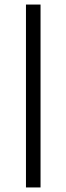

<svg xmlns="http://www.w3.org/2000/svg" viewBox="-20 -672 290 843"><path d="M94 151V-652H158V151Z"/></svg>

Font: Inconsolata UltraCondensed SemiBold
Style: Regular
Weight: 600
Width: 1
Monospace: yes
Designer: Raph Levien, Cyreal, Brenton Simpson
Foundry: Raph Levien, Cyreal, Google
Version: Version 3.001; ttfautohint (v1.8.2.53-6de2)